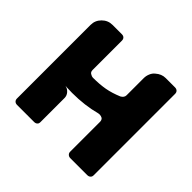

<svg xmlns="http://www.w3.org/2000/svg" viewBox="-165 -888 1078 1078"><g transform="rotate(45 374.0 -348.5)"><path d="M69.8 -24.9V-609.9Q69.8 -645.5 95.5 -671.1Q121.1 -696.8 157.2 -696.8H231Q243.2 -696.8 250 -689.9Q256.8 -683.1 256.8 -670.9V-439Q256.8 -421.9 269 -416Q279.8 -409.2 288.1 -409.2Q342.3 -409.2 384 -416.7Q425.8 -424.3 472.2 -443.8Q492.2 -455.1 492.2 -473.1V-609.9Q492.2 -627.4 499.5 -645Q506.8 -662.6 520 -672.9Q546.9 -696.8 579.1 -696.8H652.8Q665 -696.8 672.1 -689.9Q679.2 -683.1 679.2 -670.9V-24.9Q679.2 -12.7 671.9 -6.8Q665 0 652.8 0H518.1Q507.3 0 499.8 -7.1Q492.2 -14.2 492.2 -24.9V-262.2Q492.2 -276.4 482.9 -284.2Q472.7 -290 461.9 -290Q454.1 -290 452.1 -289.1Q366.7 -266.1 266.1 -266.1Q240.7 -266.1 231.9 -267.1Q216.8 -267.1 211.9 -268.1Q231 -264.2 243.9 -249.5Q256.8 -234.9 256.8 -215.8V-24.9Q256.8 -12.2 250 -6.8Q243.2 0 231 0H95.2Q84 0 76.9 -6.8Q69.8 -13.7 69.8 -24.9Z"/></g></svg>

Font: Cunia
Style: Bold
Weight: 700
Designer: Alejo Bergmann, Denis Ignatov
Foundry: Hubert & Fischer
Version: Version 1.00 February 21, 2019, initial release